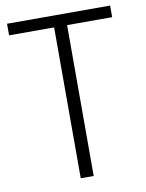

<svg xmlns="http://www.w3.org/2000/svg" viewBox="-82 -772 630 831"><g transform="rotate(-10 233.5 -357.0)"><path d="M262 0H205V-663H7V-714H460V-663H262Z"/></g></svg>

Font: Noto Sans Lao UI SemCond Light
Style: Regular
Weight: 300
Width: 4
Designer: Monotype Design Team
Foundry: Monotype Imaging Inc.
Version: Version 2.000; ttfautohint (v1.8.4.7-5d5b)